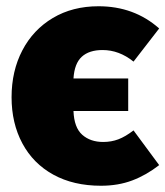

<svg xmlns="http://www.w3.org/2000/svg" viewBox="-20 -574 529 614"><path d="M407 -157 489 -46Q448 -14 403 3Q358 20 303 20Q215 20 150.5 -15.5Q86 -51 51.5 -115.5Q17 -180 17 -263Q17 -347 51.5 -413Q86 -479 149 -516.5Q212 -554 295 -554Q409 -554 489 -483L407 -377Q361 -414 308 -414Q265 -414 241.5 -392.5Q218 -371 215 -323H390V-219H215Q217 -166 243 -143Q269 -120 310 -120Q336 -120 358.5 -128.5Q381 -137 407 -157Z"/></svg>

Font: FiraGO Heavy
Style: Regular
Weight: 900
Designer: bBox Type
Foundry: bBox Type GmbH
Version: Version 1.001